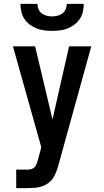

<svg xmlns="http://www.w3.org/2000/svg" viewBox="-20 -760 540 995"><path d="M64 215V119H121Q131 119 141.5 116.5Q152 114 159 106.5Q166 99 169.5 89.5Q173 80 176 70L194 3L47 -520H162L252 -141L338 -520H453L283 95Q278 113 271.5 130.5Q265 148 254.5 163.5Q244 179 228.5 190Q213 201 195 206.5Q177 212 158.5 213.5Q140 215 121 215ZM250 -600Q230 -600 209.5 -602.5Q189 -605 170 -612.5Q151 -620 134.5 -632.5Q118 -645 106.5 -662Q95 -679 90.5 -699.5Q86 -720 86 -740H174Q174 -726 179.5 -712.5Q185 -699 196.5 -690.5Q208 -682 222 -678.5Q236 -675 250 -675Q264 -675 278 -678.5Q292 -682 303.5 -690.5Q315 -699 320.5 -712.5Q326 -726 326 -740H414Q414 -720 409.5 -699.5Q405 -679 393.5 -662Q382 -645 365.5 -632.5Q349 -620 330 -612.5Q311 -605 290.5 -602.5Q270 -600 250 -600Z"/></svg>

Font: Iosevka Algr
Style: Bold
Weight: 700
Monospace: yes
Designer: Belleve Invis
Foundry: Belleve Invis
Version: Version 26.0.2; ttfautohint (v1.8.3)